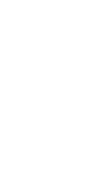

<svg xmlns="http://www.w3.org/2000/svg" viewBox="-20 -670 340 640"><path d="M100 -650Q100 -650 100 -650Q100 -650 100 -650Q100 -650 100 -650Q100 -650 100 -650Q100 -650 100 -650Q100 -650 100 -650Q100 -650 100 -650Q100 -650 100 -650Q100 -650 100 -650Q100 -650 100 -650Q100 -650 100 -650Q100 -650 100 -650ZM200 -550Q200 -550 200 -550Q200 -550 200 -550Q200 -550 200 -550Q200 -550 200 -550Q200 -550 200 -550Q200 -550 200 -550Q200 -550 200 -550Q200 -550 200 -550Q200 -550 200 -550Q200 -550 200 -550Q200 -550 200 -550Q200 -550 200 -550ZM100 -550Q100 -550 100 -550Q100 -550 100 -550Q100 -550 100 -550Q100 -550 100 -550Q100 -550 100 -550Q100 -550 100 -550Q100 -550 100 -550Q100 -550 100 -550Q100 -550 100 -550Q100 -550 100 -550Q100 -550 100 -550Q100 -550 100 -550ZM100 -150Q100 -150 100 -150Q100 -150 100 -150Q100 -150 100 -150Q100 -150 100 -150Q100 -150 100 -150Q100 -150 100 -150Q100 -150 100 -150Q100 -150 100 -150Q100 -150 100 -150Q100 -150 100 -150Q100 -150 100 -150Q100 -150 100 -150ZM100 -250Q100 -250 100 -250Q100 -250 100 -250Q100 -250 100 -250Q100 -250 100 -250Q100 -250 100 -250Q100 -250 100 -250Q100 -250 100 -250Q100 -250 100 -250Q100 -250 100 -250Q100 -250 100 -250Q100 -250 100 -250Q100 -250 100 -250ZM100 -350Q100 -350 100 -350Q100 -350 100 -350Q100 -350 100 -350Q100 -350 100 -350Q100 -350 100 -350Q100 -350 100 -350Q100 -350 100 -350Q100 -350 100 -350Q100 -350 100 -350Q100 -350 100 -350Q100 -350 100 -350Q100 -350 100 -350ZM100 -450Q100 -450 100 -450Q100 -450 100 -450Q100 -450 100 -450Q100 -450 100 -450Q100 -450 100 -450Q100 -450 100 -450Q100 -450 100 -450Q100 -450 100 -450Q100 -450 100 -450Q100 -450 100 -450Q100 -450 100 -450Q100 -450 100 -450ZM200 -350Q200 -350 200 -350Q200 -350 200 -350Q200 -350 200 -350Q200 -350 200 -350Q200 -350 200 -350Q200 -350 200 -350Q200 -350 200 -350Q200 -350 200 -350Q200 -350 200 -350Q200 -350 200 -350Q200 -350 200 -350Q200 -350 200 -350ZM200 -50Q200 -50 200 -50Q200 -50 200 -50Q200 -50 200 -50Q200 -50 200 -50Q200 -50 200 -50Q200 -50 200 -50Q200 -50 200 -50Q200 -50 200 -50Q200 -50 200 -50Q200 -50 200 -50Q200 -50 200 -50Q200 -50 200 -50Z"/></svg>

Font: TINY 5x3
Style: Regular
Weight: 400
Designer: Jack Halten Fahnestock
Foundry: Velvetyne Type Foundry
Version: Version 1.002